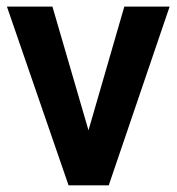

<svg xmlns="http://www.w3.org/2000/svg" viewBox="-20 -555 531 575"><path d="M305.7 0H185.3L0.7 -535.3H137L245 -164.7L352.3 -535.3H488Z"/></svg>

Font: FreesentationVF
Style: Regular
Weight: 400
Designer: glyphs from Roboto by Christian Robertson / Hangul glyphs from Noto Sans CJK(Source Han Sans) by Jang Soo-young and Kang
Foundry: PT&
Version: Version 2.001;Glyphs 3.3.1 (3343)